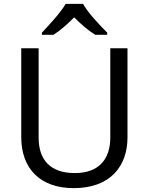

<svg xmlns="http://www.w3.org/2000/svg" viewBox="-20 -964 771 994"><path d="M410 -944H320C294 -899 234 -834 197 -795V-784H257C292 -806 328 -838 364 -874C400 -838 438 -805 473 -784H535V-795C497 -833 434 -899 410 -944ZM640 -252V-714H551V-252C551 -144 496 -68 367 -68C242 -68 180 -135 180 -251V-714H90V-254C90 -95 184 10 362 10C551 10 640 -104 640 -252Z"/></svg>

Font: Noto Sans Elbasan
Style: Regular
Weight: 400
Designer: Monotype Design Team
Foundry: Monotype Imaging Inc.
Version: Version 2.004